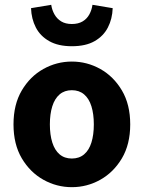

<svg xmlns="http://www.w3.org/2000/svg" viewBox="-20 -763 595 795"><path d="M277.5 12Q214.8 12 159.7 -18.7Q104.6 -49.5 70.2 -107.5Q35.9 -165.6 35.9 -247.9Q35.9 -330.4 70.2 -388.5Q104.6 -446.7 159.7 -477.4Q214.8 -508.1 277.5 -508.1Q340.3 -508.1 395.3 -477.4Q450.3 -446.7 484.8 -388.5Q519.2 -330.4 519.2 -247.9Q519.2 -165.6 484.8 -107.5Q450.3 -49.5 395.3 -18.7Q340.3 12 277.5 12ZM277.5 -106.6Q307.9 -106.6 328.3 -123.9Q348.7 -141.2 358.6 -173.1Q368.5 -205 368.5 -247.9Q368.5 -290.8 358.6 -322.8Q348.7 -354.7 328.3 -372.1Q307.9 -389.5 277.5 -389.5Q247.1 -389.5 226.8 -372.1Q206.5 -354.7 196.5 -322.8Q186.5 -290.8 186.5 -247.9Q186.5 -205 196.5 -173.1Q206.5 -141.2 226.8 -123.9Q247.1 -106.6 277.5 -106.6ZM277.5 -571.6Q220.9 -571.6 183.8 -592.7Q146.6 -613.7 128.3 -649.4Q110 -685 108.5 -729.2L192.1 -743.1Q195.3 -721.5 205.6 -703.3Q215.9 -685.1 233.6 -674.3Q251.2 -663.6 277.5 -663.6Q304 -663.6 322 -674.3Q340 -685.1 349.9 -703.3Q359.8 -721.5 362.9 -743.1L446.6 -729.2Q445.1 -685 426.8 -649.4Q408.5 -613.7 371.8 -592.7Q335.1 -571.6 277.5 -571.6Z"/></svg>

Font: Source Sans 3 Variable
Style: Regular
Weight: 200
Designer: Paul D. Hunt
Foundry: Adobe Systems Incorporated
Version: Version 3.026